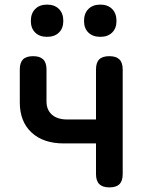

<svg xmlns="http://www.w3.org/2000/svg" viewBox="-20 -804 640 834"><path d="M455 10Q426 10 411.5 -4Q397 -18 397 -48V-181H257Q168 -181 117 -228.5Q66 -276 66 -359V-502Q66 -532 80 -546Q94 -560 124 -560Q153 -560 167.5 -546Q182 -532 182 -502V-363Q182 -327 205.5 -306Q229 -285 272 -285H397V-502Q397 -532 411 -546Q425 -560 455 -560Q484 -560 498.5 -546Q513 -532 513 -502V-48Q513 -18 499 -4Q485 10 455 10ZM416 -644Q383 -644 364 -662.5Q345 -681 345 -713Q345 -746 364 -765Q383 -784 416 -784Q448 -784 467 -765Q486 -746 486 -713Q486 -681 467 -662.5Q448 -644 416 -644ZM184 -644Q152 -644 133 -662.5Q114 -681 114 -713Q114 -746 133 -765Q152 -784 184 -784Q217 -784 236 -765Q255 -746 255 -713Q255 -681 236 -662.5Q217 -644 184 -644Z"/></svg>

Font: Maple Mono SemiBold
Style: Regular
Weight: 600
Monospace: yes
Designer: subframe7536
Version: Version 7.000